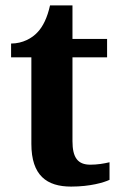

<svg xmlns="http://www.w3.org/2000/svg" viewBox="-20 -680 445 710"><path d="M243 10C313 10 364 -5 385 -15V-80C364 -75 340 -71 314 -71C267 -71 248 -98 248 -158V-468H376V-536H248V-660H165C155 -615 139 -582 119 -561C99 -539 64 -519 21 -519V-468H96V-148C96 -31 153 10 243 10Z"/></svg>

Font: Noto Nastaliq Urdu
Style: Bold
Weight: 700
Designer: Monotype Design Team (Patrick Giasson: type design, Kamal Mansour: OpenType code, Glenda Bellarosa). Updated by Simon Co
Foundry: Monotype Imaging Inc., Simon Cozens
Version: Version 3.009